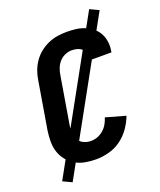

<svg xmlns="http://www.w3.org/2000/svg" viewBox="-163 -923 926 1110"><g transform="rotate(-20 300.0 -368.0)"><path d="M263 8Q229 8 196.5 2Q164 -4 137 -19.5Q110 -35 90 -59.5Q70 -84 60 -114Q50 -144 50 -177.5Q50 -211 55 -245L104 -538Q108 -566 118.5 -594Q129 -622 146.5 -647Q164 -672 188 -691Q212 -710 239.5 -722Q267 -734 296 -738.5Q325 -743 353 -743Q382 -743 410 -739.5Q438 -736 462.5 -726Q487 -716 508.5 -699Q530 -682 542.5 -659Q555 -636 559 -608Q563 -580 558 -552L557 -543H425V-547Q428 -565 424 -582.5Q420 -600 408 -611.5Q396 -623 379 -628Q362 -633 344 -633Q324 -633 303 -624Q282 -615 267.5 -598.5Q253 -582 245 -561.5Q237 -541 234 -520L185 -227Q181 -204 183 -180.5Q185 -157 196.5 -138.5Q208 -120 228.5 -111Q249 -102 272 -102Q292 -102 312 -109.5Q332 -117 348.5 -131.5Q365 -146 375.5 -164.5Q386 -183 392 -203L513 -169Q499 -131 474.5 -96.5Q450 -62 416 -37.5Q382 -13 341.5 -2.5Q301 8 263 8ZM89 86 34 60 521 -822 576 -796Z"/></g></svg>

Font: Iosevka Aile Extrabold
Style: Italic
Weight: 800
Italic angle: -9°
Designer: Belleve Invis
Foundry: Belleve Invis
Version: Version 31.1.0; ttfautohint (v1.8.4)